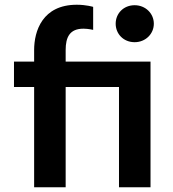

<svg xmlns="http://www.w3.org/2000/svg" viewBox="-20 -790 731 810"><path d="M257 0V-423H482V0H615V-530H257V-579C257 -633 274 -669 332 -669C352 -669 373 -664 373 -664V-761C373 -761 344 -770 304 -770C159 -770 124 -659 124 -579V-530H39V-423H124V0ZM548 -612C594 -612 629 -647 629 -690C629 -733 594 -768 548 -768C501 -768 468 -733 468 -690C468 -647 501 -612 548 -612Z"/></svg>

Font: Be Vietnam Pro SemiBold
Style: Regular
Weight: 600
Designer: Lam Bao, Tony Le, Vietanh Nguyen
Foundry: Yellow Type Foundry
Version: Version 1.002